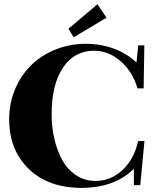

<svg xmlns="http://www.w3.org/2000/svg" viewBox="-20 -886 729 919"><path d="M332.5 -707.5 307.6 -748.5 446.8 -865.7 489.7 -801.3ZM369.6 13.2Q211.4 13.2 117.7 -77.4Q23.9 -168 23.9 -315.9Q23.9 -390.6 51.3 -456.8Q78.6 -522.9 126.5 -571.3Q174.3 -619.6 243.2 -647.9Q312 -676.3 391.6 -676.3Q462.4 -676.3 524.7 -653.3Q586.9 -630.4 633.3 -586.9L641.6 -668.9H670.9L667.5 -462.9H638.2Q614.3 -543.9 556.9 -593.5Q499.5 -643.1 429.7 -643.1Q335.4 -643.1 281.2 -561.8Q227.1 -480.5 227.1 -338.9Q227.1 -279.3 239.5 -224.1Q252 -168.9 276.6 -122.6Q301.3 -76.2 342.8 -48.1Q384.3 -20 437.5 -20Q510.7 -20 566.7 -72.5Q622.6 -125 641.1 -210.9H671.4L651.4 0H621.1L620.6 -78.1Q528.3 13.2 369.6 13.2Z"/></svg>

Font: Elstob Grade
Style: Regular
Weight: 400
Designer: Peter S. Baker
Version: Version 1.015